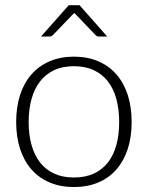

<svg xmlns="http://www.w3.org/2000/svg" viewBox="-20 -728 581 754"><path d="M270.5 -505.5Q324 -505.5 366.2 -487.2Q408.5 -469 437.5 -435.5Q466.5 -402 481.8 -354.8Q497 -307.5 497 -249Q497 -190.5 481.8 -143.5Q466.5 -96.5 437.5 -63Q408.5 -29.5 366.2 -11.5Q324 6.5 270.5 6.5Q217 6.5 174.8 -11.5Q132.5 -29.5 103.2 -63Q74 -96.5 58.8 -143.5Q43.5 -190.5 43.5 -249Q43.5 -307.5 58.8 -354.8Q74 -402 103.2 -435.5Q132.5 -469 174.8 -487.2Q217 -505.5 270.5 -505.5ZM270.5 -31Q315 -31 348.2 -46.2Q381.5 -61.5 403.8 -90Q426 -118.5 437 -158.8Q448 -199 448 -249Q448 -298.5 437 -339Q426 -379.5 403.8 -408.2Q381.5 -437 348.2 -452.5Q315 -468 270.5 -468Q226 -468 192.8 -452.5Q159.5 -437 137.2 -408.2Q115 -379.5 103.8 -339Q92.5 -298.5 92.5 -249Q92.5 -199 103.8 -158.8Q115 -118.5 137.2 -90Q159.5 -61.5 192.8 -46.2Q226 -31 270.5 -31ZM401 -584.5H368.5Q360.5 -584.5 355 -590.5L277 -672Q274 -674 271.5 -677.5Q270.5 -675.5 269 -674.2Q267.5 -673 266.5 -672L188 -590.5Q185.5 -588 182 -586.2Q178.5 -584.5 174.5 -584.5H141L250 -707.5H292.5Z"/></svg>

Font: o
Style: Regular
Weight: 300
Designer: Lukasz Dziedzic
Foundry: Lukasz Dziedzic
Version: Version 1.104; Western+Polish opensource; ttfautohint (v1.8.